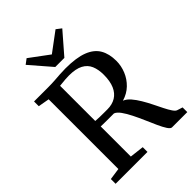

<svg xmlns="http://www.w3.org/2000/svg" viewBox="-272 -1102 1231 1231"><g transform="rotate(-45 344.0 -486.5)"><path d="M34.5 0V-43L114 -54.5V-686.5L38 -700V-743H167.5Q199.5 -743 227 -745Q254.5 -747 279.8 -748.8Q305 -750.5 330 -750.5Q428.5 -750.5 486.8 -727.8Q545 -705 570.2 -661.2Q595.5 -617.5 595.5 -554Q595.5 -508.5 578 -465.8Q560.5 -423 527 -390.5Q493.5 -358 444.5 -343.5Q468 -334 488.8 -310Q509.5 -286 528.2 -254.5Q547 -223 563.5 -189.5Q580 -156 594.8 -126.5Q609.5 -97 622.8 -77.5Q636 -58 647 -54.5L684.5 -42.5V0H546Q534 0 519.8 -21.8Q505.5 -43.5 489.8 -78.2Q474 -113 456.8 -153Q439.5 -193 421 -230Q402.5 -267 383.8 -293.2Q365 -319.5 346 -326.5Q335 -326.5 318.2 -326.5Q301.5 -326.5 283.2 -326.5Q265 -326.5 249.8 -326.8Q234.5 -327 227 -327.5V-54.5L323.5 -43V0ZM335 -374.5Q379 -374.5 410.5 -393.8Q442 -413 458.8 -451.5Q475.5 -490 475.5 -548Q475.5 -595.5 460.8 -630.2Q446 -665 410.5 -683.8Q375 -702.5 314 -702.5Q296.5 -702.5 281.2 -701.2Q266 -700 252.5 -698.5Q239 -697 227 -696V-377Q241 -375.5 262.5 -375Q284 -374.5 304.2 -374.5Q324.5 -374.5 335 -374.5ZM290.5 -803 166 -947 200.5 -973 332 -875.5 463 -973 497.5 -946.5 373 -803Z"/></g></svg>

Font: Merriweather 48pt Medium
Style: Regular
Weight: 500
Version: Version 2.100